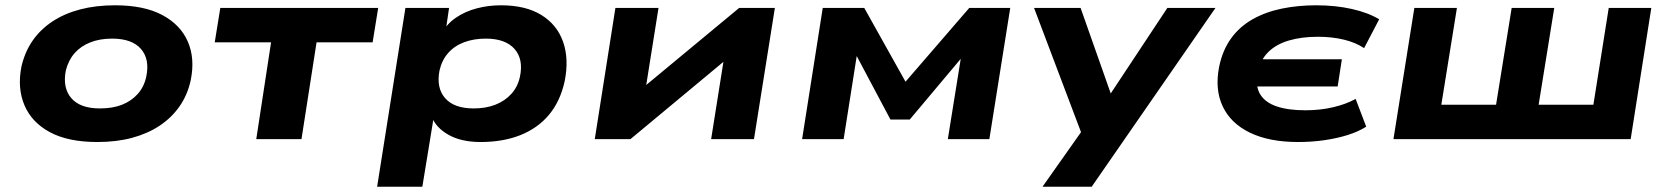

<svg xmlns="http://www.w3.org/2000/svg" viewBox="-20 -526 6316 726"><path d="M348 11Q238 11 169 -26Q100 -63 72.5 -128Q45 -193 61 -274Q74 -330 103.5 -372.5Q133 -415 178.5 -445Q224 -475 283.5 -490.5Q343 -506 415 -506Q525 -506 594 -469Q663 -432 690.5 -368Q718 -304 701 -222Q689 -167 659 -124Q629 -81 584 -51Q539 -21 480 -5Q421 11 348 11ZM358 -116Q406 -116 441.5 -130Q477 -144 501 -171Q525 -198 533 -236Q547 -302 513 -341Q479 -380 404 -380Q358 -380 322 -366Q286 -352 262.5 -325.5Q239 -299 229 -260Q216 -194 249.5 -155Q283 -116 358 -116Z M949 0 1005 -366H792L813 -496H1410L1389 -366H1177L1120 0Z M1406 180 1513 -496H1678L1664 -400H1650Q1670 -436 1704.5 -459.5Q1739 -483 1783 -494.5Q1827 -506 1874 -506Q1968 -506 2027.5 -469Q2087 -432 2109.5 -367Q2132 -302 2115 -218Q2098 -142 2055.5 -91.5Q2013 -41 1947.5 -15Q1882 11 1797 11Q1724 11 1675.5 -16.5Q1627 -44 1611 -88L1621 -89L1577 180ZM1771 -116Q1817 -116 1853 -130Q1889 -144 1913.5 -171Q1938 -198 1946 -236Q1960 -302 1925.5 -341Q1891 -380 1817 -380Q1772 -380 1735.5 -366.5Q1699 -353 1675 -326Q1651 -299 1642 -260Q1629 -194 1663 -155Q1697 -116 1771 -116Z M2229 0 2307 -496H2470L2416 -157H2366L2775 -496H2910L2831 0H2669L2723 -340H2773L2364 0Z M3013 0 3091 -496H3248L3404 -217L3645 -496H3800L3721 0H3564L3617 -330H3635L3420 -74H3347L3211 -330H3222L3170 0Z M3922 180 4078 -41 4087 25 3890 -496H4066L4188 -150H4165L4394 -496H4576L4108 180Z M4888 11Q4779 11 4706 -24.5Q4633 -60 4603 -124.5Q4573 -189 4590 -274Q4603 -337 4635.5 -381.5Q4668 -426 4717 -453.5Q4766 -481 4827 -493.5Q4888 -506 4957 -506Q5030 -506 5092 -492Q5154 -478 5195 -453L5138 -344Q5107 -365 5062 -376Q5017 -387 4963 -387Q4901 -387 4852.5 -372.5Q4804 -358 4774.5 -328Q4745 -298 4737 -253L4715 -302H5054L5038 -199H4699L4735 -243Q4727 -198 4746 -168Q4765 -138 4808 -123.5Q4851 -109 4916 -109Q4972 -109 5021 -120.5Q5070 -132 5106 -152L5146 -47Q5116 -28 5076 -15.5Q5036 -3 4988.5 4Q4941 11 4888 11Z M5249 0 5328 -496H5489L5430 -130H5637L5696 -496H5857L5798 -130H6005L6063 -496H6224L6146 0Z"/></svg>

Font: Nunito Sans 10pt Expanded ExtraBold
Style: Italic
Weight: 800
Width: 7
Italic angle: -9°
Designer: Vernon Adams
Foundry: Vernon Adams
Version: Version 3.101;gftools[0.9.27]